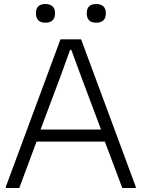

<svg xmlns="http://www.w3.org/2000/svg" viewBox="-20 -936 705 956"><path d="M9 -6 281 -740H384L656 -6V0H589L502 -231H162L76 0H9ZM483 -291 381 -563 335 -688H329L284 -563L182 -291ZM206 -823Q159 -823 159 -870Q159 -916 206 -916Q228 -916 241 -905Q254 -894 254 -870Q254 -845 241 -834Q228 -823 206 -823ZM459 -823Q412 -823 412 -870Q412 -916 459 -916Q481 -916 494 -905Q507 -894 507 -870Q507 -845 494 -834Q481 -823 459 -823Z"/></svg>

Font: Encode Sans Normal
Style: Light
Weight: 300
Designer: Pablo Impallari, Andres Torresi
Foundry: Pablo Impallari, Andres Torresi
Version: Version 1.000; ttfautohint (v1.00) -l 8 -r 50 -G 200 -x 14 -